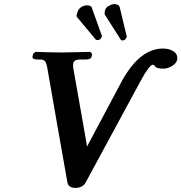

<svg xmlns="http://www.w3.org/2000/svg" viewBox="-20 -897 878 929"><path d="M373 -862.8Q385.3 -870.6 398.9 -871.1Q420.9 -871.1 423.8 -860.8L473.1 -723.1Q474.1 -722.2 472.7 -719.7L471.2 -716.8Q469.2 -710 463.9 -707Q458 -703.1 454.1 -703.1H452.1Q445.3 -703.1 443.8 -705.1L352.1 -814.9Q350.1 -818.8 350.1 -820.8Q350.1 -823.7 352.1 -828.9Q354 -834 354 -835Q356.9 -851.6 373 -862.8ZM509.8 -870.1Q521 -877 533.2 -877H536.1Q556.2 -875 559.1 -862.8L594.2 -716.8Q594.2 -715.8 591.8 -715.3L589.8 -713.9Q589.8 -709 582 -703.1Q576.2 -701.2 573.2 -701.2Q568.4 -701.2 564.9 -704.1L487.8 -825.2Q484.9 -829.1 486.8 -840.8Q489.7 -862.3 509.8 -870.1ZM573.2 -511.2Q659.2 -662.1 768.1 -662.1Q797.9 -662.1 817.9 -649.7Q837.9 -637.2 837.9 -617.2V-609.9Q834 -590.8 813 -577.9Q792 -564.9 772 -564.9Q737.8 -564.9 731 -575.2H731.9Q723.1 -584 720.2 -584Q703.1 -584 661.1 -506.8Q470.2 -154.8 394 -13.2Q379.9 11.7 345.2 12.2Q311 12.2 306.2 -14.2Q292 -95.2 259 -281.5Q226.1 -467.8 209 -567.9Q205.1 -590.8 198.5 -599.9Q191.9 -608.9 176.8 -608.9H165Q135.3 -608.9 137.2 -622.1L140.1 -636.2L150.9 -646Q240.7 -643.1 279.8 -643.1L417 -646L425.8 -636.2L422.9 -622.1Q420.9 -608.9 391.1 -608.9H365.2Q338.4 -608.9 334 -589.8Q333 -578.6 334 -570.8Q357.9 -432.6 396 -219.2Q400.9 -190.4 400.9 -188Q402.8 -190.9 408 -200.9Q413.1 -210.9 416 -215.8Z"/></svg>

Font: Linux Libertine
Style: Semibold Italic
Weight: 600
Italic angle: -11.5°
Designer: Philipp H. Poll
Foundry: Philipp H. Poll
Version: Version 5.1.2 ; ttfautohint (v0.9)